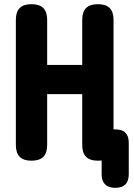

<svg xmlns="http://www.w3.org/2000/svg" viewBox="-20 -760 640 920"><path d="M374 -309H206V-65Q206 -27 187.5 -8.5Q169 10 131 10Q93 10 74.5 -8.5Q56 -27 56 -65V-665Q56 -703 74.5 -721.5Q93 -740 131 -740Q169 -740 187.5 -721.5Q206 -703 206 -665V-449H374V-665Q374 -703 392.5 -721.5Q411 -740 449 -740Q487 -740 505.5 -721.5Q524 -703 524 -665V-140H532Q565 -140 581 -124Q597 -108 597 -75V75Q597 107 581 123.5Q565 140 532.5 140Q500 140 483.5 123.5Q467 107 467 75V9Q459 10 449 10Q411 10 392.5 -8.5Q374 -27 374 -65Z"/></svg>

Font: Maple Mono NL ExtraBold
Style: Regular
Weight: 800
Monospace: yes
Designer: subframe7536
Version: Version 7.000